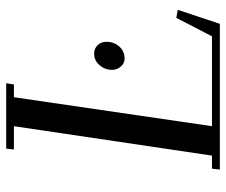

<svg xmlns="http://www.w3.org/2000/svg" viewBox="-76 -666 742 631"><g transform="rotate(-90 295.5 -351.0)"><path d="M53.2 0 56.2 -25.9H99.1L195.8 -676.8H119.1L122.1 -702.1H336.9L333 -676.8H291L195.8 -25.9H491.2L551.8 -143.1L578.1 -138.2L532.2 0ZM380.9 -354Q380.9 -377.4 396.2 -395.3Q411.6 -413.1 434.1 -413.1Q450.2 -413.1 461.7 -402.1Q473.1 -391.1 473.1 -372.1Q473.1 -347.7 457.5 -330.3Q441.9 -313 418 -313Q402.3 -313 391.6 -325.7Q380.9 -338.4 380.9 -354Z"/></g></svg>

Font: Dehuti
Style: Bold-Italic
Weight: 700
Version: Version 1.2